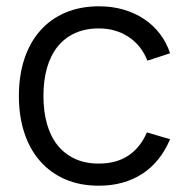

<svg xmlns="http://www.w3.org/2000/svg" viewBox="-20 -575 594 610"><path d="M294 15Q334.3 15 368.9 5.4Q403.5 -4.2 432.1 -22.8Q460.7 -41.3 482.9 -69Q505.2 -96.7 520.3 -132.7L446.7 -154.3Q426.3 -106.7 388.2 -81Q350 -55.3 294 -55.3Q250.5 -55.3 217.6 -70.7Q184.7 -86 162.4 -114.1Q140.2 -142.2 129.1 -181.9Q118 -221.7 118 -270Q118 -320 129.4 -359.6Q140.8 -399.2 163.2 -427.1Q185.7 -455 218.5 -469.8Q251.3 -484.7 294 -484.7Q347.5 -484.7 388.4 -457.8Q429.3 -430.8 448.3 -382.3L520.3 -405.7Q509 -440.2 487.8 -467.8Q466.5 -495.5 437.2 -514.9Q407.8 -534.3 371.7 -544.7Q335.5 -555 294.7 -555Q235.3 -555 188.1 -535Q140.8 -515 107.9 -477.8Q75 -440.7 57.5 -387.9Q40 -335.2 40 -270Q40 -205.5 57.4 -152.8Q74.8 -100 107.7 -62.8Q140.5 -25.5 187.6 -5.2Q234.7 15 294 15Z"/></svg>

Font: Vela Sans GX ExtLt
Style: Regular
Weight: 200
Designer: Principal design: Mikhail Sharanda - project Manrope.
Design modification: Ravid Balaliev
Foundry: Mikhail Sharanda
Version: Version 1.001